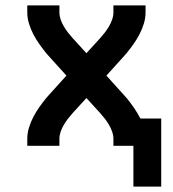

<svg xmlns="http://www.w3.org/2000/svg" viewBox="-20 -540 640 711"><path d="M474 151V0H400V-26Q400 -39 395.5 -52Q391 -65 384 -77Q377 -89 369 -99.5Q361 -110 352 -120L300 -177L248 -120Q239 -110 231 -99.5Q223 -89 216 -77Q209 -65 204.5 -52Q200 -39 200 -26V0H81V-26Q81 -47 87.5 -68Q94 -89 104 -108Q114 -127 126.5 -144.5Q139 -162 152 -178L153 -179Q155 -181 156.5 -183Q158 -185 160 -187L226 -260L160 -333Q158 -335 156.5 -337Q155 -339 153 -341L152 -342Q139 -358 126.5 -375.5Q114 -393 104 -412Q94 -431 87.5 -452Q81 -473 81 -494V-520H200V-494Q200 -481 204.5 -468Q209 -455 216 -443Q223 -431 231 -420.5Q239 -410 248 -400L300 -343L352 -400Q361 -410 369 -420.5Q377 -431 384 -443Q391 -455 395.5 -468Q400 -481 400 -494V-520H519V-494Q519 -473 512.5 -452Q506 -431 496 -412Q486 -393 473.5 -375.5Q461 -358 448 -342L447 -341Q445 -339 443.5 -337Q442 -335 440 -333L374 -260L440 -187Q442 -185 443.5 -183Q445 -181 447 -179L448 -178Q463 -160 476 -141Q489 -122 500 -101H577V151Z"/></svg>

Font: Zed Sans Extended
Style: Bold
Weight: 700
Width: 7
Designer: Belleve Invis
Foundry: Belleve Invis
Version: Version 1.0.0; ttfautohint (v1.8.4)